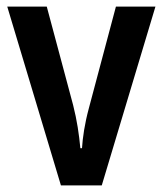

<svg xmlns="http://www.w3.org/2000/svg" viewBox="-20 -563 494 583"><path d="M165 0H289L452 -543H332L250 -235C237 -187 231 -145 229 -113H224C220 -155 214 -197 202 -244L122 -543H2Z"/></svg>

Font: Noto Sans Telugu Condensed SemiBold
Style: Regular
Weight: 600
Width: 3
Designer: Jelle Bosma - Monotype Design Team
Foundry: Monotype Imaging Inc.
Version: Version 2.005